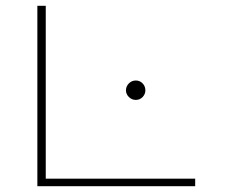

<svg xmlns="http://www.w3.org/2000/svg" viewBox="-20 -643 790 663"><path d="M109 0V-623H138V-26H654V0ZM449 -298Q435 -298 425 -308Q415 -318 415 -331Q415 -345 425 -355Q435 -365 449 -365Q463 -365 472.5 -355Q482 -345 482 -331Q482 -318 472.5 -308Q463 -298 449 -298Z"/></svg>

Font: Inconsolata ExtraExpanded ExtraLight
Style: Regular
Weight: 200
Width: 8
Monospace: yes
Designer: Raph Levien, Cyreal, Brenton Simpson
Foundry: Raph Levien, Cyreal, Google
Version: Version 3.100; ttfautohint (v1.8.4.7-5d5b)